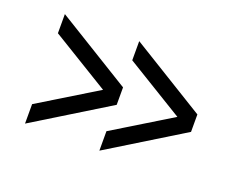

<svg xmlns="http://www.w3.org/2000/svg" viewBox="-72 -575 786 631"><g transform="rotate(20 321.0 -259.5)"><path d="M320 -136V-68L582 -229V-290L320 -451V-384L523 -260ZM60 -136V-68L322 -229V-290L60 -451V-384L263 -260Z"/></g></svg>

Font: Absans
Style: Regular
Weight: 400
Designer: Valerio Monopoli
Version: Version 1.200;Glyphs 3.2 (3217)